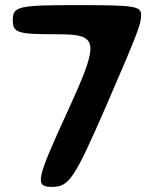

<svg xmlns="http://www.w3.org/2000/svg" viewBox="-20 -731 613 751"><path d="M532 -672C532 -707 509 -711 281 -711C53 -711 30 -706 30 -654C30 -602 46 -597 207 -597C367 -597 370 -570 246 -299C121 -27 115 0 183 0C250 0 270 -29 395 -316C519 -603 532 -636 532 -672Z"/></svg>

Font: Asimov Print
Style: A
Weight: 500
Designer: Google
Version: Version 2.000980: 2014